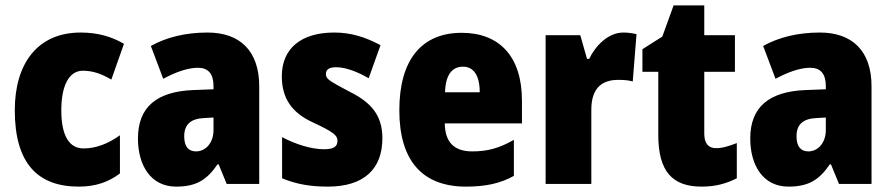

<svg xmlns="http://www.w3.org/2000/svg" viewBox="-20 -684 3315 714"><path d="M273 10C335 10 384 -7 426 -39V-181C383 -150 337 -132 291 -132C238 -132 208 -178 208 -274C208 -370 239 -421 288 -421C324 -421 357 -410 394 -388L441 -521C395 -548 343 -563 280 -563C119 -563 35 -447 35 -274C35 -78 119 10 273 10Z M752 -563C669 -563 598 -545 541 -513L587 -391C637 -418 681 -432 716 -432C754 -432 774 -410 774 -364V-352L696 -349C564 -343 493 -287 493 -169C493 -70 540 10 635 10C711 10 750 -16 789 -73H793L823 0H944V-363C944 -496 871 -563 752 -563ZM740 -245 774 -247V-200C774 -153 745 -121 709 -121C681 -121 665 -139 665 -177C665 -220 688 -243 740 -245Z M1402 -170C1402 -259 1356 -305 1280 -343C1203 -384 1192 -390 1192 -409C1192 -426 1205 -434 1230 -434C1266 -434 1312 -416 1351 -393L1395 -516C1337 -547 1284 -563 1223 -563C1101 -563 1028 -505 1028 -400C1028 -318 1066 -265 1141 -230C1223 -192 1235 -180 1235 -160C1235 -138 1219 -129 1185 -129C1137 -129 1078 -148 1029 -174V-21C1084 2 1138 10 1199 10C1333 10 1402 -55 1402 -170Z M1697 -562C1549 -562 1465 -463 1465 -274C1465 -86 1551 10 1713 10C1786 10 1841 -2 1891 -30V-164C1837 -133 1793 -121 1736 -121C1668 -121 1635 -156 1634 -225H1921V-310C1921 -474 1837 -562 1697 -562ZM1702 -436C1740 -436 1764 -405 1764 -341H1635C1637 -410 1664 -436 1702 -436Z M2298 -563C2241 -563 2194 -513 2171 -465H2163L2138 -553H2009V0H2179V-276C2179 -357 2219 -387 2279 -387C2304 -387 2320 -385 2333 -381L2347 -557C2330 -561 2314 -563 2298 -563Z M2643 -133C2614 -133 2599 -151 2599 -187V-417H2713V-553H2599V-664H2485L2443 -548L2369 -501V-417H2428V-182C2428 -46 2481 10 2589 10C2643 10 2682 -2 2720 -21V-152C2692 -141 2667 -133 2643 -133Z M3029 -563C2946 -563 2875 -545 2818 -513L2864 -391C2914 -418 2958 -432 2993 -432C3031 -432 3051 -410 3051 -364V-352L2973 -349C2841 -343 2770 -287 2770 -169C2770 -70 2817 10 2912 10C2988 10 3027 -16 3066 -73H3070L3100 0H3221V-363C3221 -496 3148 -563 3029 -563ZM3017 -245 3051 -247V-200C3051 -153 3022 -121 2986 -121C2958 -121 2942 -139 2942 -177C2942 -220 2965 -243 3017 -245Z"/></svg>

Font: Noto Sans Georgian Condensed Black
Style: Regular
Weight: 900
Width: 3
Designer: Monotype Design Team, Akaki Razmadze
Foundry: Google LLC
Version: Version 2.005